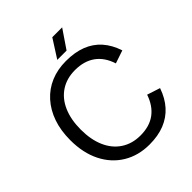

<svg xmlns="http://www.w3.org/2000/svg" viewBox="-243 -1033 1198 1198"><g transform="rotate(-45 355.5 -434.5)"><path d="M378 17Q280 17 205 -28.5Q130 -74 88.5 -157Q47 -240 47 -352Q47 -437 70.5 -504.5Q94 -572 138 -621Q182 -670 242.5 -695.5Q303 -721 377 -721Q455 -721 513 -698.5Q571 -676 611 -631Q651 -586 673 -519L587 -490Q563 -565 510 -603Q457 -641 377 -641Q304 -641 250.5 -606Q197 -571 168.5 -506Q140 -441 140 -352Q140 -264 168.5 -199Q197 -134 251 -98.5Q305 -63 378 -63Q458 -63 510 -101.5Q562 -140 587 -214L673 -186Q650 -119 609.5 -74Q569 -29 511.5 -6Q454 17 378 17ZM422 -886H509L426 -764H344Z"/></g></svg>

Font: TikTok Sans 24pt
Style: Regular
Weight: 400
Version: Version 4.000